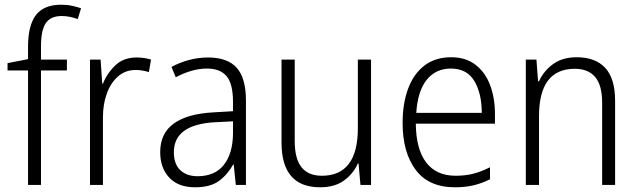

<svg xmlns="http://www.w3.org/2000/svg" viewBox="-20 -878 2708 815"><path d="M264 -579H154V-93H99V-579H12V-610L99 -627V-680Q99 -770 132.5 -814Q166 -858 240 -858Q265 -858 285.5 -853.5Q306 -849 324 -843L310 -797Q294 -803 276.5 -806.5Q259 -810 242 -810Q195 -810 174.5 -780Q154 -750 154 -680V-625H264Z M559 -634Q593 -634 621 -625L612 -572Q599 -576 585 -578.5Q571 -581 556 -581Q513 -581 482 -554.5Q451 -528 434 -482.5Q417 -437 417 -380V-93H362V-625H407L414 -523H417Q435 -568 470 -601Q505 -634 559 -634Z M863 -634Q946 -634 985 -590Q1024 -546 1024 -451V-93H981L972 -180H970Q946 -137 909.5 -110Q873 -83 808 -83Q737 -83 698.5 -124Q660 -165 660 -232Q660 -312 717.5 -353.5Q775 -395 885 -401L969 -406V-445Q969 -523 941.5 -555Q914 -587 859 -587Q826 -587 793 -577.5Q760 -568 726 -550L708 -594Q741 -612 781 -623Q821 -634 863 -634ZM891 -359Q718 -349 718 -232Q718 -182 745 -156Q772 -130 819 -130Q892 -130 930 -178Q968 -226 969 -310V-363Z M1555 -625V-93H1510L1502 -184H1499Q1480 -141 1440.5 -112Q1401 -83 1339 -83Q1175 -83 1175 -273V-625H1231V-280Q1231 -204 1260 -168Q1289 -132 1346 -132Q1499 -132 1499 -334V-625Z M1895 -635Q1957 -635 1998.5 -603Q2040 -571 2060.5 -516.5Q2081 -462 2081 -393V-353H1745Q1746 -245 1789 -188.5Q1832 -132 1914 -132Q1955 -132 1988.5 -140.5Q2022 -149 2060 -168V-117Q2026 -100 1990.5 -91.5Q1955 -83 1911 -83Q1800 -83 1744.5 -157Q1689 -231 1689 -356Q1689 -439 1712.5 -502Q1736 -565 1782 -600Q1828 -635 1895 -635ZM1894 -587Q1830 -587 1791.5 -539.5Q1753 -492 1747 -399H2025Q2025 -481 1993.5 -534Q1962 -587 1894 -587Z M2428 -635Q2507 -635 2549 -590Q2591 -545 2591 -449V-93H2536V-442Q2536 -516 2506.5 -551Q2477 -586 2420 -586Q2268 -586 2268 -385V-93H2212V-625H2257L2264 -533H2268Q2287 -576 2327 -605.5Q2367 -635 2428 -635Z"/></svg>

Font: Noto Sans Telugu UI SemiCondensed Light
Style: Regular
Weight: 300
Width: 4
Designer: Jelle Bosma - Monotype Design Team
Foundry: Monotype Imaging Inc.
Version: Version 2.005; ttfautohint (v1.8.4.7-5d5b)